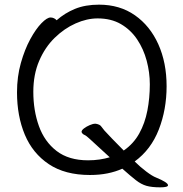

<svg xmlns="http://www.w3.org/2000/svg" viewBox="-20 -733 785 824"><path d="M505 -9Q476 4 441.5 11Q407 18 366 18Q259 18 189.5 -28.5Q120 -75 86.5 -155Q53 -235 53 -337Q53 -404 69.5 -462.5Q86 -521 110 -565Q134 -609 158 -633.5Q182 -658 197 -658Q205 -658 212 -654.5Q219 -651 223 -646Q258 -677 302 -695Q346 -713 405 -713Q494 -713 559 -667.5Q624 -622 659.5 -543Q695 -464 695 -363Q695 -263 661.5 -177Q628 -91 558 -40Q581 -17 607.5 3Q634 23 650 29Q701 50 701 62Q701 71 668 71Q631 71 608.5 64.5Q586 58 563.5 40.5Q541 23 505 -9ZM366 -136Q350 -151 342.5 -154Q335 -157 331 -164Q331 -165 330.5 -165.5Q330 -166 330 -167Q330 -174 340.5 -182Q351 -190 365 -196Q379 -202 388 -202H391Q408 -199 413.5 -191.5Q419 -184 428 -173Q436 -164 459.5 -139.5Q483 -115 511 -87Q553 -116 577.5 -160Q602 -204 612.5 -258.5Q623 -313 623 -371Q623 -422 609.5 -472.5Q596 -523 568.5 -564Q541 -605 499 -629.5Q457 -654 399 -654Q353 -654 304.5 -632.5Q256 -611 214.5 -570.5Q173 -530 148 -471.5Q123 -413 123 -339Q123 -259 147 -192Q171 -125 223 -85Q275 -45 358 -45Q384 -45 407.5 -48.5Q431 -52 451 -58Z"/></svg>

Font: QiushuiShotai
Style: Regular
Weight: 600
Designer: Fontworks Inc.
Foundry: Fontworks Inc.
Version: Version 1.250